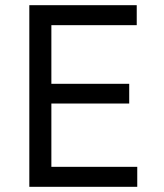

<svg xmlns="http://www.w3.org/2000/svg" viewBox="-20 -720 632 740"><path d="M93 0V-700H507V-623H178V-397H478V-321H178V-77H509V0Z"/></svg>

Font: Figtree Light
Style: Regular
Weight: 400
Version: Version 2.002